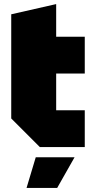

<svg xmlns="http://www.w3.org/2000/svg" viewBox="-20 -720 455 940"><path d="M35 -650 255 -700V-540H395V-360H255V-180H395V0H175L35 -140ZM110 200 155 50H345L260 200Z"/></svg>

Font: Tektur SemiCondensed Black
Style: Regular
Weight: 900
Width: 4
Designer: Adam Jagosz
Foundry: Adam Jagosz
Version: Version 1.005;gftools[0.9.30]